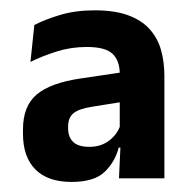

<svg xmlns="http://www.w3.org/2000/svg" viewBox="-20 -666 375 372"><path d="M210.5 -320.5 214 -395 212 -399.5V-501.5V-523Q212 -548.5 198 -561.8Q184 -575 148 -575Q117.5 -575 89.8 -566.2Q62 -557.5 39 -546L46.5 -617.5Q67.5 -628.5 97 -637.2Q126.5 -646 163.5 -646Q202 -646 228 -636.5Q254 -627 269.5 -610Q285 -593 291.8 -569.8Q298.5 -546.5 298.5 -519V-320.5ZM118.5 -313.5Q72.5 -313.5 48.5 -337.8Q24.5 -362 24.5 -407V-415Q24.5 -460.5 51.2 -483Q78 -505.5 136.5 -514L220.5 -526.5L226 -470L157 -459Q132.5 -455 122.2 -446.5Q112 -438 112 -421V-417Q112 -400.5 121.8 -391Q131.5 -381.5 153 -381.5Q176 -381.5 192 -394Q208 -406.5 213.5 -424.5L224.5 -380H210Q202.5 -351.5 182.2 -332.5Q162 -313.5 118.5 -313.5Z"/></svg>

Font: Anek Bangla SemiBold
Style: Regular
Weight: 600
Designer: Sulekha Rajkumar (Bangla), Yesha Goshar (Latin)
Foundry: Ek Type
Version: Version 1.003